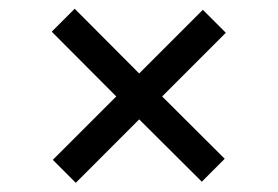

<svg xmlns="http://www.w3.org/2000/svg" viewBox="-20 -570 626 433"><path d="M148.4 -550.3 293.9 -404.3 437.5 -547.9 489.3 -496.1 345.7 -352.5 486.8 -211.9 435.1 -160.2 293.9 -300.8 150.9 -157.7 99.1 -209.5 242.2 -352.5 96.7 -498.5Z"/></svg>

Font: Andika Afr
Style: Regular
Weight: 400
Designer: Victor Gaultney, Annie Olsen, Julie Remington, Don Collingsworth, Eric Hays, Becca Hirsbrunner
Foundry: SIL International
Version: Version 5.000